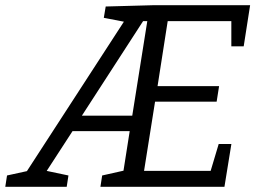

<svg xmlns="http://www.w3.org/2000/svg" viewBox="-56 -718 994 738"><path d="M-35.7 0 -29 -43.5 64.3 -63.9 37.9 -45.5 427.9 -646.5 435 -631.8 343 -649.5 350.3 -693 533.5 -698H905.4L880.7 -539.9H833.2L833.2 -650.8L846.5 -636.8H573.8L590.9 -651.5L547.3 -372.1L536.2 -386.8H786.1L776.7 -327.2H525.2L542.6 -343.6L494.9 -43.5L484.2 -61.2H764.9L748.9 -45.2L784.6 -164.5H833.4L806.7 0H330L336.7 -43.5L432 -64.9L416.6 -48.8L444.9 -229L457.9 -213.9H210.3L232.1 -228.3L113.2 -45.1L110.2 -63.9L207.1 -43.5L200.4 0ZM250.8 -261.1 242.8 -273.5H466.6L450.3 -260.5L511.9 -647.8L524.6 -636.8H480.1L500.5 -646.8Z"/></svg>

Font: Bitter Thin
Style: Italic
Weight: 100
Italic angle: -9°
Designer: Sol Matas, and Bitter project Authors
Foundry: Sol Matas
Version: Version 2.002